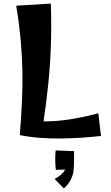

<svg xmlns="http://www.w3.org/2000/svg" viewBox="-20 -777 622 1076"><path d="M91 -20Q99 -120 103 -207Q107 -294 105.5 -377.5Q104 -461 96 -550.5Q88 -640 71 -745L265 -757Q269 -627 265 -517.5Q261 -408 250.5 -306.5Q240 -205 224 -97Q292 -96 367.5 -107.5Q443 -119 531 -142L546 -15Q502 -10 445.5 -6Q389 -2 327 -1Q265 0 204 -4.5Q143 -9 91 -20ZM338 279 286 226Q330 203 345 173L293 175Q290 150 289.5 120Q289 90 292 66L395 70Q395 97 395 121Q395 145 393 171Q389 233 338 279Z"/></svg>

Font: Marhey SemiBold
Style: Regular
Weight: 600
Designer: Nur Syamsi & Bustanul Arifin
Foundry: Namelatype
Version: Version 1.000; ttfautohint (v1.8.4.7-5d5b)